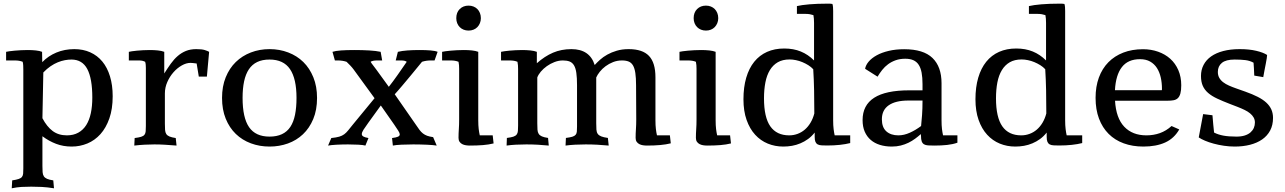

<svg xmlns="http://www.w3.org/2000/svg" viewBox="-20 -786 6993 1045"><path d="M210.9 -142.6Q234.9 -96.7 266.6 -73Q298.3 -49.3 343.8 -49.3Q379.9 -49.3 406.2 -64Q432.6 -78.6 449.5 -105.5Q466.3 -132.3 474.4 -170.2Q482.4 -208 482.4 -254.9Q482.4 -358.4 455.1 -410.2Q427.7 -461.9 368.7 -461.9Q352.1 -461.9 333.3 -458.5Q314.5 -455.1 294.7 -447Q274.9 -439 254.9 -425.3Q234.9 -411.6 215.8 -391.6ZM210 -447.8Q242.2 -481.4 286.9 -500Q331.5 -518.6 384.8 -518.6Q432.6 -518.6 471.2 -501.2Q509.8 -483.9 536.9 -451.2Q564 -418.5 578.6 -370.6Q593.3 -322.8 593.3 -262.2Q593.3 -192.9 575.2 -141.4Q557.1 -89.8 526.6 -55.9Q496.1 -22 455.6 -5.1Q415 11.7 370.1 11.7Q324.2 11.7 285.2 -3.2Q246.1 -18.1 210.9 -44.4V117.2Q210.9 137.7 211.9 151.1Q212.9 164.6 218.5 173.3Q224.1 182.1 236.1 187.3Q248 192.4 270 195.8L273.9 238.8Q237.3 232.9 207 231.4Q176.8 230 149.9 230Q122.1 230 96.9 231.4Q71.8 232.9 43.9 238.8L46.4 195.8Q68.8 192.4 81.3 188.2Q93.8 184.1 99.4 177Q105 169.9 106 158.7Q106.9 147.5 106.9 129.9V-405.8Q106.9 -417 106.4 -428.5Q106 -439.9 103.5 -449.7Q85.9 -457 60.5 -457H13.2V-503.9Q19 -505.4 31.2 -507.1Q43.5 -508.8 59.6 -510.3Q75.7 -511.7 94 -512.7Q112.3 -513.7 130.9 -513.7Q154.3 -513.7 175 -511.5Q195.8 -509.3 209 -503.9Z M874 -386.2Q892.1 -415 909.7 -439.5Q927.2 -463.9 947.5 -481.4Q967.8 -499 992.2 -508.8Q1016.6 -518.6 1048.3 -518.6Q1078.6 -518.6 1094.2 -513.7Q1109.9 -508.8 1118.2 -503.9L1106 -369.1H1062L1050.3 -440.4Q1037.1 -441.9 1029.8 -442.9Q1022.5 -443.8 1017.1 -443.8Q994.1 -443.8 969.5 -429.9Q944.8 -416 924.3 -392.8Q903.8 -369.6 890.6 -339.6Q877.4 -309.6 877.4 -277.3V-112.8Q877.4 -92.3 878.4 -78.9Q879.4 -65.4 885 -56.6Q890.6 -47.9 902.6 -43Q914.6 -38.1 936.5 -34.7L940.9 6.3Q905.8 3.4 877 1.7Q848.1 0 820.3 0Q793.9 0 767.3 1.5Q740.7 2.9 710.9 6.3L712.9 -34.7Q735.8 -37.6 748.3 -41.5Q760.7 -45.4 766.4 -52.7Q772 -60.1 772.9 -71.3Q773.9 -82.5 773.9 -100.1V-416Q773.9 -424.8 773.2 -433.3Q772.5 -441.9 770 -449.7Q763.2 -453.1 755.4 -455.1Q747.6 -457 736.3 -457H681.2V-503.9Q687 -505.4 698.7 -507.1Q710.4 -508.8 725.8 -510.3Q741.2 -511.7 759 -512.7Q776.9 -513.7 795.4 -513.7Q818.8 -513.7 839.6 -511.5Q860.4 -509.3 874 -503.9Z M1705.6 -252.9Q1705.6 -187.5 1684.8 -137.9Q1664.1 -88.4 1628.9 -55.2Q1593.8 -22 1546.9 -5.1Q1500 11.7 1447.3 11.7Q1392.6 11.7 1345.5 -5.9Q1298.3 -23.4 1263.4 -57.1Q1228.5 -90.8 1208.5 -140.1Q1188.5 -189.5 1188.5 -252.9Q1188.5 -315.9 1208.5 -365.2Q1228.5 -414.6 1263.4 -448.5Q1298.3 -482.4 1345.5 -500.5Q1392.6 -518.6 1447.3 -518.6Q1501.5 -518.6 1548.8 -500.5Q1596.2 -482.4 1630.9 -448.5Q1665.5 -414.6 1685.5 -365.2Q1705.6 -315.9 1705.6 -252.9ZM1300.3 -253.4Q1300.3 -145 1335.7 -93.8Q1371.1 -42.5 1446.8 -42.5Q1486.3 -42.5 1514.4 -55.7Q1542.5 -68.8 1560.1 -95.2Q1577.6 -121.6 1585.7 -161.1Q1593.8 -200.7 1593.8 -253.4Q1593.8 -357.9 1558.3 -409.9Q1522.9 -461.9 1446.8 -461.9Q1407.7 -461.9 1379.9 -448.5Q1352.1 -435.1 1334.5 -408.7Q1316.9 -382.3 1308.6 -343.3Q1300.3 -304.2 1300.3 -253.4Z M2242.7 -108.4Q2254.4 -90.8 2263.2 -79.1Q2272 -67.4 2282 -59.6Q2292 -51.8 2304.7 -47.1Q2317.4 -42.5 2337.4 -39.6L2356.9 6.3Q2348.6 4.9 2335 3.7Q2321.3 2.4 2304.4 1.7Q2287.6 1 2268.3 0.5Q2249 0 2229.5 0Q2195.3 0 2165 1.5Q2134.8 2.9 2118.2 6.3L2113.8 -34.7Q2136.2 -37.6 2146 -42Q2155.8 -46.4 2155.8 -54.7Q2155.8 -61.5 2147.7 -74.5Q2139.6 -87.4 2125.5 -107.9L2052.7 -211.9L1984.9 -118.2Q1967.8 -94.7 1958.5 -80.1Q1949.2 -65.4 1949.2 -56.2Q1949.2 -47.9 1957.8 -43Q1966.3 -38.1 1985.4 -34.7L1968.8 6.3Q1956.1 2.9 1929.9 1.5Q1903.8 0 1873.5 0Q1857.4 0 1841.1 0.5Q1824.7 1 1810.5 1.7Q1796.4 2.4 1784.7 3.7Q1772.9 4.9 1765.6 6.3L1783.2 -34.7Q1810.5 -37.6 1826.4 -42.2Q1842.3 -46.9 1853.5 -55.2Q1864.7 -63.5 1874.8 -76.2Q1884.8 -88.9 1900.4 -107.9L2018.6 -251.5L1904.8 -407.7Q1896.5 -418.9 1886.7 -429.2Q1877 -439.5 1866.2 -449.7Q1844.2 -457 1818.8 -457H1802.7L1789.6 -503.9Q1805.7 -509.3 1835.9 -511.5Q1866.2 -513.7 1909.2 -513.7Q1952.1 -513.7 1989.5 -511.5Q2026.9 -509.3 2051.8 -503.9L2060.1 -457H2032.7Q2007.8 -457 1997.1 -449.7Q2002.9 -439.9 2011.2 -429.7Q2019.5 -419.4 2027.8 -407.7L2096.2 -313.5Q2118.2 -341.3 2143.8 -377.7Q2169.4 -414.1 2193.8 -449.7Q2188 -453.6 2181.2 -455.3Q2174.3 -457 2160.6 -457H2133.8L2145.5 -503.9Q2167.5 -509.3 2197.8 -511.5Q2228 -513.7 2264.6 -513.7Q2298.3 -513.7 2323.7 -511.5Q2349.1 -509.3 2361.8 -503.9L2345.2 -457H2324.2Q2299.3 -457 2276.9 -449.7L2216.8 -376.5Q2204.6 -361.8 2191.9 -346.7Q2179.2 -331.5 2167.5 -317.6Q2155.8 -303.7 2145.5 -292Q2135.3 -280.3 2128.4 -272.9Z M2463.4 -687Q2463.4 -718.3 2482.2 -736.8Q2501 -755.4 2530.3 -755.4Q2544.9 -755.4 2557.1 -750.5Q2569.3 -745.6 2578.1 -736.8Q2586.9 -728 2592 -715.3Q2597.2 -702.6 2597.2 -687Q2597.2 -672.4 2592 -659.9Q2586.9 -647.5 2578.1 -638.4Q2569.3 -629.4 2557.1 -624.5Q2544.9 -619.6 2530.3 -619.6Q2515.6 -619.6 2503.4 -624.5Q2491.2 -629.4 2482.2 -638.4Q2473.1 -647.5 2468.3 -659.9Q2463.4 -672.4 2463.4 -687ZM2666.5 -5.4Q2641.1 1 2608.9 3.7Q2576.7 6.3 2537.1 6.3Q2526.4 6.3 2515.4 4.6Q2504.4 2.9 2495.6 -1.7Q2486.8 -6.3 2481.2 -14.4Q2475.6 -22.5 2475.6 -35.6Q2475.6 -59.6 2477.3 -83Q2479 -106.4 2479 -137.2V-411.1Q2479 -420.9 2478.3 -431.2Q2477.5 -441.4 2475.6 -449.7Q2458 -457 2433.6 -457H2386.2V-503.9Q2392.1 -505.4 2404.5 -507.1Q2417 -508.8 2432.9 -510.3Q2448.7 -511.7 2467.3 -512.7Q2485.8 -513.7 2504.4 -513.7Q2527.8 -513.7 2548.6 -511.5Q2569.3 -509.3 2583 -503.9V-131.3Q2583 -103.5 2585.4 -83.7Q2587.9 -64 2591.3 -49.3H2661.6Z M3441.9 -322.3Q3441.9 -362.3 3438 -388.4Q3434.1 -414.6 3425.3 -429.7Q3416.5 -444.8 3401.9 -450.9Q3387.2 -457 3365.2 -457Q3339.4 -457 3316.7 -448Q3293.9 -439 3275.6 -425.3Q3257.3 -411.6 3244.4 -395.3Q3231.4 -378.9 3225.1 -364.3V-115.7Q3225.1 -94.2 3226.1 -80.3Q3227.1 -66.4 3233.2 -57.6Q3239.3 -48.8 3252.2 -43.7Q3265.1 -38.6 3288.6 -35.2L3293 6.3Q3263.7 3.4 3231.9 1.7Q3200.2 0 3168 0Q3138.2 0 3110.6 1.5Q3083 2.9 3058.1 6.3L3060.1 -35.2Q3082.5 -38.1 3094.7 -41.7Q3106.9 -45.4 3112.8 -52.2Q3118.7 -59.1 3119.6 -69.8Q3120.6 -80.6 3120.6 -97.2V-322.3Q3120.6 -362.8 3116.9 -388.9Q3113.3 -415 3104.2 -430.2Q3095.2 -445.3 3080.3 -451.2Q3065.4 -457 3043.5 -457Q3020.5 -457 2997.8 -448.2Q2975.1 -439.5 2956.1 -425.8Q2937 -412.1 2923.3 -395.8Q2909.7 -379.4 2904.3 -364.3V-115.2Q2904.3 -93.8 2905.3 -80.1Q2906.2 -66.4 2911.9 -57.6Q2917.5 -48.8 2929.2 -43.7Q2940.9 -38.6 2962.9 -35.2L2966.8 6.3Q2939 3.4 2908 1.7Q2877 0 2844.7 0Q2815.4 0 2788.1 1.5Q2760.7 2.9 2737.3 6.3L2738.8 -35.2Q2761.7 -38.1 2774.2 -42.2Q2786.6 -46.4 2792.2 -54Q2797.9 -61.5 2798.8 -73.2Q2799.8 -85 2799.8 -102.1V-410.6Q2799.8 -420.4 2799.1 -430.7Q2798.3 -440.9 2796.4 -449.7Q2779.3 -457 2754.4 -457H2707V-503.9Q2712.9 -505.4 2724.9 -507.1Q2736.8 -508.8 2752.4 -510.3Q2768.1 -511.7 2786.1 -512.7Q2804.2 -513.7 2821.8 -513.7Q2845.2 -513.7 2866.7 -511.5Q2888.2 -509.3 2901.9 -503.9V-441.9Q2944.8 -480 2990 -499.3Q3035.2 -518.6 3090.3 -518.6Q3189.5 -518.6 3216.8 -432.1Q3228.5 -445.3 3245.6 -460.7Q3262.7 -476.1 3285.4 -488.8Q3308.1 -501.5 3336.9 -510Q3365.7 -518.6 3401.9 -518.6Q3477.1 -518.6 3512.2 -481.7Q3547.4 -444.8 3547.4 -365.2V-131.3Q3547.4 -103.5 3549.8 -83.7Q3552.2 -64 3555.7 -49.3H3626L3630.9 -5.9Q3605.5 0.5 3573 3.4Q3540.5 6.3 3501 6.3Q3490.2 6.3 3479.2 4.6Q3468.3 2.9 3459.5 -1.7Q3450.7 -6.3 3445.1 -14.4Q3439.5 -22.5 3439.5 -35.6Q3439.5 -59.6 3441.2 -83Q3442.9 -106.4 3442.9 -137.2Z M3755.4 -687Q3755.4 -718.3 3774.2 -736.8Q3793 -755.4 3822.3 -755.4Q3836.9 -755.4 3849.1 -750.5Q3861.3 -745.6 3870.1 -736.8Q3878.9 -728 3884 -715.3Q3889.2 -702.6 3889.2 -687Q3889.2 -672.4 3884 -659.9Q3878.9 -647.5 3870.1 -638.4Q3861.3 -629.4 3849.1 -624.5Q3836.9 -619.6 3822.3 -619.6Q3807.6 -619.6 3795.4 -624.5Q3783.2 -629.4 3774.2 -638.4Q3765.1 -647.5 3760.3 -659.9Q3755.4 -672.4 3755.4 -687ZM3958.5 -5.4Q3933.1 1 3900.9 3.7Q3868.7 6.3 3829.1 6.3Q3818.4 6.3 3807.4 4.6Q3796.4 2.9 3787.6 -1.7Q3778.8 -6.3 3773.2 -14.4Q3767.6 -22.5 3767.6 -35.6Q3767.6 -59.6 3769.3 -83Q3771 -106.4 3771 -137.2V-411.1Q3771 -420.9 3770.3 -431.2Q3769.5 -441.4 3767.6 -449.7Q3750 -457 3725.6 -457H3678.2V-503.9Q3684.1 -505.4 3696.5 -507.1Q3709 -508.8 3724.9 -510.3Q3740.7 -511.7 3759.3 -512.7Q3777.8 -513.7 3796.4 -513.7Q3819.8 -513.7 3840.6 -511.5Q3861.3 -509.3 3875 -503.9V-131.3Q3875 -103.5 3877.4 -83.7Q3879.9 -64 3883.3 -49.3H3953.6Z M4412.1 -168.5Q4412.1 -234.9 4410.9 -293.9Q4409.7 -353 4406.2 -409.2Q4395 -421.4 4379.4 -431.2Q4363.8 -440.9 4346.7 -448Q4329.6 -455.1 4311.8 -458.7Q4293.9 -462.4 4277.8 -462.4Q4239.7 -462.4 4213.4 -447.3Q4187 -432.1 4170.2 -404.3Q4153.3 -376.5 4145.8 -337.4Q4138.2 -298.3 4138.2 -251Q4138.2 -147.5 4172.6 -98.4Q4207 -49.3 4275.4 -49.3Q4299.3 -49.3 4321 -57.4Q4342.8 -65.4 4360.6 -80.8Q4378.4 -96.2 4391.6 -118.4Q4404.8 -140.6 4412.1 -168.5ZM4514.6 -131.3Q4514.6 -103.5 4517.1 -83.7Q4519.5 -64 4522.9 -49.3H4607.4V-7.3Q4582.5 -1 4551 2.4Q4519.5 5.9 4481.4 5.9Q4464.4 5.9 4451.7 5.1Q4439 4.4 4430.7 0Q4422.4 -4.4 4418.2 -13.9Q4414.1 -23.4 4414.1 -41V-64.5Q4397.9 -43.9 4378.2 -29.5Q4358.4 -15.1 4336.4 -5.9Q4314.5 3.4 4290.8 7.6Q4267.1 11.7 4243.2 11.7Q4198.2 11.7 4158.9 -4.4Q4119.6 -20.5 4090.1 -52.7Q4060.5 -85 4043.5 -133.3Q4026.4 -181.6 4026.4 -245.6Q4026.4 -311.5 4041.5 -363Q4056.6 -414.6 4085.2 -450Q4113.8 -485.4 4155 -503.7Q4196.3 -522 4248.5 -522Q4298.8 -522 4338.6 -505.6Q4378.4 -489.3 4410.6 -457V-661.1Q4410.6 -686.5 4407.2 -703.6Q4397.9 -706.5 4387.9 -708.5Q4377.9 -710.4 4364.7 -710.4H4317.4V-752.9Q4342.3 -758.8 4385.3 -762.5Q4428.2 -766.1 4482.9 -766.1Q4491.2 -766.1 4498.3 -765.9Q4505.4 -765.6 4510.7 -764.6Q4513.2 -756.3 4513.9 -746.6Q4514.6 -736.8 4514.6 -725.6Z M4993.2 -100.1Q4996.1 -126.5 4998.5 -159.9Q5001 -193.4 5001 -238.8H4923.8Q4854 -238.8 4816.9 -212.9Q4779.8 -187 4779.8 -136.7Q4779.8 -92.8 4804.2 -71Q4828.6 -49.3 4869.6 -49.3Q4900.4 -49.3 4932.1 -63.7Q4963.9 -78.1 4993.2 -100.1ZM5190.9 -9.3Q5166 -0.5 5134.8 2.9Q5103.5 6.3 5065.4 6.3Q5045.4 6.3 5031.5 5.4Q5017.6 4.4 5009 -0.7Q5000.5 -5.9 4996.6 -16.6Q4992.7 -27.3 4992.7 -46.4L4991.7 -56.2Q4977.1 -43 4960.4 -30.8Q4943.8 -18.6 4924.3 -9Q4904.8 0.5 4882.3 6.1Q4859.9 11.7 4833.5 11.7Q4798.8 11.7 4769.5 2.7Q4740.2 -6.3 4719.2 -24.4Q4698.2 -42.5 4686.5 -69.3Q4674.8 -96.2 4674.8 -132.3Q4674.8 -213.4 4737.8 -253.9Q4800.8 -294.4 4929.2 -294.4H5001V-327.6Q5001 -364.3 4996.1 -390.4Q4991.2 -416.5 4980.2 -433.3Q4969.2 -450.2 4951.2 -458.3Q4933.1 -466.3 4907.2 -466.3Q4877.9 -466.3 4854.7 -458Q4831.5 -449.7 4813.5 -436.3Q4795.4 -422.9 4781.5 -405.3Q4767.6 -387.7 4756.3 -368.7L4688.5 -411.6Q4691.9 -431.6 4708 -450.7Q4724.1 -469.7 4751.5 -484.9Q4778.8 -500 4816.7 -509Q4854.5 -518.1 4901.4 -518.1Q5005.9 -518.1 5055.2 -470.5Q5104.5 -422.9 5104.5 -333V-131.3Q5104.5 -103.5 5106.9 -83.7Q5109.4 -64 5112.8 -49.3H5190.9Z M5674.8 -168.5Q5674.8 -234.9 5673.6 -293.9Q5672.4 -353 5668.9 -409.2Q5657.7 -421.4 5642.1 -431.2Q5626.5 -440.9 5609.4 -448Q5592.3 -455.1 5574.5 -458.7Q5556.6 -462.4 5540.5 -462.4Q5502.4 -462.4 5476.1 -447.3Q5449.7 -432.1 5432.9 -404.3Q5416 -376.5 5408.4 -337.4Q5400.9 -298.3 5400.9 -251Q5400.9 -147.5 5435.3 -98.4Q5469.7 -49.3 5538.1 -49.3Q5562 -49.3 5583.7 -57.4Q5605.5 -65.4 5623.3 -80.8Q5641.1 -96.2 5654.3 -118.4Q5667.5 -140.6 5674.8 -168.5ZM5777.3 -131.3Q5777.3 -103.5 5779.8 -83.7Q5782.2 -64 5785.6 -49.3H5870.1V-7.3Q5845.2 -1 5813.7 2.4Q5782.2 5.9 5744.1 5.9Q5727.1 5.9 5714.4 5.1Q5701.7 4.4 5693.4 0Q5685.1 -4.4 5680.9 -13.9Q5676.8 -23.4 5676.8 -41V-64.5Q5660.6 -43.9 5640.9 -29.5Q5621.1 -15.1 5599.1 -5.9Q5577.1 3.4 5553.5 7.6Q5529.8 11.7 5505.9 11.7Q5460.9 11.7 5421.6 -4.4Q5382.3 -20.5 5352.8 -52.7Q5323.2 -85 5306.2 -133.3Q5289.1 -181.6 5289.1 -245.6Q5289.1 -311.5 5304.2 -363Q5319.3 -414.6 5347.9 -450Q5376.5 -485.4 5417.7 -503.7Q5459 -522 5511.2 -522Q5561.5 -522 5601.3 -505.6Q5641.1 -489.3 5673.3 -457V-661.1Q5673.3 -686.5 5669.9 -703.6Q5660.6 -706.5 5650.6 -708.5Q5640.6 -710.4 5627.4 -710.4H5580.1V-752.9Q5605 -758.8 5647.9 -762.5Q5690.9 -766.1 5745.6 -766.1Q5753.9 -766.1 5761 -765.9Q5768.1 -765.6 5773.4 -764.6Q5775.9 -756.3 5776.6 -746.6Q5777.3 -736.8 5777.3 -725.6Z M6303.2 -294.9Q6304.2 -296.9 6304.2 -298.8Q6304.2 -300.8 6304.2 -303.2Q6304.2 -335.4 6297.6 -364.5Q6291 -393.6 6276.9 -415.8Q6262.7 -438 6240 -450.9Q6217.3 -463.9 6184.6 -463.9Q6119.6 -463.9 6086.2 -420.9Q6052.7 -377.9 6048.3 -294.9ZM6398.4 -81.5Q6370.6 -32.7 6321.8 -10.5Q6272.9 11.7 6203.1 11.7Q6144 11.7 6095.9 -5.9Q6047.9 -23.4 6013.9 -57.4Q5980 -91.3 5961.4 -140.6Q5942.9 -189.9 5942.9 -253.4Q5942.9 -314.9 5960.9 -364Q5979 -413.1 6012.7 -447.3Q6046.4 -481.4 6094 -499.8Q6141.6 -518.1 6201.2 -518.1Q6245.1 -518.1 6283.2 -504.6Q6321.3 -491.2 6349.4 -466.1Q6377.4 -440.9 6393.3 -404.3Q6409.2 -367.7 6409.2 -321.8Q6409.2 -293.9 6404.5 -277.3Q6399.9 -260.7 6390.9 -252Q6381.8 -243.2 6367.9 -240.5Q6354 -237.8 6335 -237.8H6048.8Q6054.2 -143.6 6098.9 -96.4Q6143.6 -49.3 6219.2 -49.3Q6258.8 -49.3 6293 -61.5Q6327.1 -73.7 6356.4 -100.1Z M6579.1 -158.7Q6581.5 -129.4 6583.5 -107.2Q6585.4 -85 6587.9 -64.5Q6609.9 -53.2 6638.4 -47.9Q6667 -42.5 6709.5 -42.5Q6735.8 -42.5 6754.9 -48.6Q6773.9 -54.7 6786.1 -65.4Q6798.3 -76.2 6804.2 -89.8Q6810.1 -103.5 6810.1 -119.1Q6810.1 -134.3 6803.2 -146.5Q6796.4 -158.7 6783.9 -168.9Q6771.5 -179.2 6753.9 -187.7Q6736.3 -196.3 6714.8 -204.6L6672.9 -220.7Q6633.8 -235.8 6604.5 -249.5Q6575.2 -263.2 6555.7 -280Q6536.1 -296.9 6526.4 -318.8Q6516.6 -340.8 6516.6 -372.6Q6516.6 -405.8 6530.8 -432.9Q6544.9 -460 6571.8 -479Q6598.6 -498 6637.9 -508.3Q6677.2 -518.6 6727.1 -518.6Q6778.8 -518.6 6817.1 -509.5Q6855.5 -500.5 6876.5 -486.8Q6876.5 -481 6874.5 -468.5Q6872.6 -456.1 6869.4 -439.7Q6866.2 -423.3 6862.5 -404.3Q6858.9 -385.3 6855.5 -366.2L6806.6 -374.5Q6805.7 -396.5 6804.7 -414.6Q6803.7 -432.6 6802.7 -444.8Q6782.2 -456.1 6757.3 -459Q6732.4 -461.9 6699.7 -461.9Q6652.3 -461.9 6630.4 -443.8Q6608.4 -425.8 6608.4 -394.5Q6608.4 -376 6616.2 -362.3Q6624 -348.6 6637.5 -338.4Q6650.9 -328.1 6669.2 -320.1Q6687.5 -312 6708.5 -304.7L6758.3 -287.1Q6796.9 -273.4 6825.2 -259Q6853.5 -244.6 6872.1 -227.5Q6890.6 -210.4 6899.7 -189.9Q6908.7 -169.4 6908.7 -144.5Q6908.7 -105 6893.1 -75.7Q6877.4 -46.4 6849.6 -27.1Q6821.8 -7.8 6783.4 2Q6745.1 11.7 6700.2 11.7Q6670.9 11.7 6641.4 7.3Q6611.8 2.9 6585.7 -4.2Q6559.6 -11.2 6538.3 -20.3Q6517.1 -29.3 6504.4 -38.1L6528.3 -165Z"/></svg>

Font: Tienne
Style: Regular
Weight: 400
Designer: vernon adams
Foundry: vernon adams
Version: Version 1.001